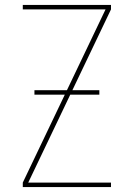

<svg xmlns="http://www.w3.org/2000/svg" viewBox="-20 -755 540 775"><path d="M72 0V-18L406 -717H72V-735H428V-717L94 -18H428V0ZM119 -373V-391H381V-373Z"/></svg>

Font: Zed Mono Thin
Style: Regular
Weight: 100
Monospace: yes
Designer: Belleve Invis
Foundry: Belleve Invis
Version: Version 1.0.0; ttfautohint (v1.8.4)